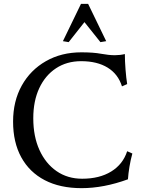

<svg xmlns="http://www.w3.org/2000/svg" viewBox="-20 -966 740 998"><path d="M404 12Q292 12 212.5 -29.5Q133 -71 90.5 -148.5Q48 -226 48 -334Q48 -440 93 -521Q138 -602 218.5 -648Q299 -694 403 -694Q465 -694 505.5 -686.5Q546 -679 577 -679Q604 -679 629 -685Q629 -649 632.5 -604.5Q636 -560 641 -529L614 -517Q594 -581 539.5 -614.5Q485 -648 402 -648Q327 -648 271 -611Q215 -574 184 -507.5Q153 -441 153 -351Q153 -257 185 -186.5Q217 -116 274 -76.5Q331 -37 407 -37Q497 -37 558 -74.5Q619 -112 641 -180L668 -168Q659 -136 653 -100Q647 -64 645 -34Q519 12 404 12ZM401 -946H438L532 -752L502 -747L419 -851L337 -747L307 -752Z"/></svg>

Font: Average
Style: Regular
Weight: 400
Designer: Eduardo Tunni
Foundry: Eduardo Rodriguez Tunni
Version: Version 1.003; ttfautohint (v1.8.4.7-5d5b)